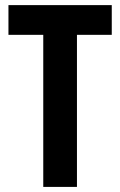

<svg xmlns="http://www.w3.org/2000/svg" viewBox="-20 -734 472 754"><path d="M282.2 0H149.9V-597.2H13.2V-713.9H418.9V-597.2H282.2Z"/></svg>

Font: TypoPRO Open Sans Condensed
Style: Bold
Weight: 700
Width: 3
Foundry: Ascender Corporation
Version: Version 1.11